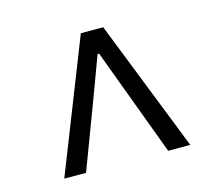

<svg xmlns="http://www.w3.org/2000/svg" viewBox="-71 -835 690 605"><g transform="rotate(-15 274.5 -532.5)"><path d="M69 -318H140L217 -522L272 -670H277L332 -522L408 -318H480L311 -747H238Z"/></g></svg>

Font: Genne Gothic Normal
Style: Regular
Weight: 350
Designer: Ryoko NISHIZUKA (kana & ideographs); Paul D. Hunt (Latin, Greek & Cyrillic); Wenlong ZHANG (bopomofo); Sandoll Communica
Foundry: Adobe Systems Incorporated
Version: Version 1.004;PS 1.004;hotconv 16.6.51;makeotf.lib2.5.65220